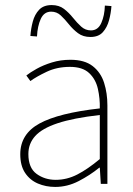

<svg xmlns="http://www.w3.org/2000/svg" viewBox="-20 -726 526 758"><path d="M198 12Q161 12 129.5 -1.5Q98 -15 79 -43.5Q60 -72 60 -117Q60 -197 136 -238.5Q212 -280 374 -298Q375 -337 366.5 -375Q358 -413 332 -437.5Q306 -462 256 -462Q205 -462 164 -442.5Q123 -423 100 -406L84 -428Q99 -440 125 -454.5Q151 -469 185 -479.5Q219 -490 258 -490Q314 -490 346 -465Q378 -440 391 -399Q404 -358 404 -310V0H378L374 -64H372Q335 -34 290.5 -11Q246 12 198 12ZM200 -16Q244 -16 285 -37Q326 -58 374 -98V-272Q269 -260 207.5 -239.5Q146 -219 119 -189Q92 -159 92 -118Q92 -63 124.5 -39.5Q157 -16 200 -16ZM337 -580Q308 -580 288 -595Q268 -610 252 -630Q236 -650 220 -665Q204 -680 182 -680Q154 -680 141 -651.5Q128 -623 126 -582L100 -584Q102 -613 109.5 -641Q117 -669 134.5 -687.5Q152 -706 184 -706Q213 -706 232.5 -691Q252 -676 268 -656Q284 -636 300.5 -621Q317 -606 339 -606Q367 -606 380 -635.5Q393 -665 394 -704L420 -702Q418 -674 410.5 -646Q403 -618 386 -599Q369 -580 337 -580Z"/></svg>

Font: Source Sans 3 Variable
Style: Regular
Weight: 200
Designer: Paul D. Hunt
Foundry: Adobe Systems Incorporated
Version: Version 3.026